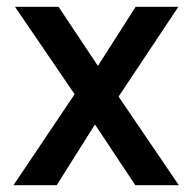

<svg xmlns="http://www.w3.org/2000/svg" viewBox="-20 -542 564 562"><path d="M376 0 224.6 -228 23.9 -522H151.4L294.9 -306.6L503.4 0ZM19.5 0 204.6 -275.4 264.2 -187.5 146 0ZM319.3 -247.6 257.8 -335.4 377 -522H502Z"/></svg>

Font: Monda SemiBold
Style: Regular
Weight: 600
Designer: Vernon Adams
Foundry: Vernon Adams
Version: Version 2.200